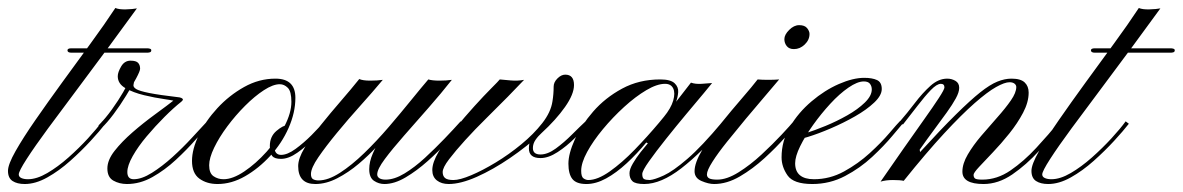

<svg xmlns="http://www.w3.org/2000/svg" viewBox="-88 -461 2963 481"><path d="M201 -441Q210 -437 227.5 -437.5Q245 -438 255 -440Q223 -396 184 -343Q145 -290 105.5 -237.5Q66 -185 32.5 -139.5Q-1 -94 -21 -63Q-41 -32 -41 -24Q-41 -18 -34.5 -15Q-28 -12 -18 -12Q4 -12 30.5 -27.5Q57 -43 83.5 -66.5Q110 -90 132.5 -114.5Q155 -139 168 -157L176 -151Q162 -133 139 -108Q116 -83 88 -58Q60 -33 30.5 -16.5Q1 0 -26 0Q-45 0 -56.5 -7.5Q-68 -15 -68 -33Q-68 -49 -49 -82.5Q-30 -116 0.5 -160Q31 -204 67 -253.5Q103 -303 138.5 -351.5Q174 -400 201 -441ZM91 -329Q81 -329 81 -335Q81 -340 91 -340H281Q284 -340 287.5 -339Q291 -338 291 -335Q291 -331 287.5 -330Q284 -329 281 -329Z M166 -140Q162 -136 160 -139.5Q158 -143 159 -147Q176 -164 192.5 -187Q209 -210 220.5 -230Q232 -250 234 -257Q236 -257 240.5 -260Q245 -263 249 -262Q248 -255 246.5 -249Q245 -243 253 -238Q261 -233 286 -228Q311 -223 362 -217Q367 -216 369.5 -213.5Q372 -211 366 -206Q347 -191 324 -168Q301 -145 279.5 -119.5Q258 -94 244.5 -70Q231 -46 231 -30Q231 -12 247 -12Q267 -12 292.5 -28Q318 -44 344 -67.5Q370 -91 392.5 -115.5Q415 -140 430 -156L438 -150Q424 -136 402 -111Q380 -86 352.5 -60.5Q325 -35 294 -17.5Q263 0 230 0Q211 0 196 -8.5Q181 -17 181 -39Q181 -60 199 -83Q217 -106 244 -129.5Q271 -153 300.5 -174.5Q330 -196 353 -214L360 -205Q350 -209 325 -212.5Q300 -216 273 -222.5Q246 -229 226.5 -240Q207 -251 207 -270Q207 -280 215.5 -294.5Q224 -309 239 -309Q253 -309 258 -303.5Q263 -298 263 -289Q263 -283 253 -264.5Q243 -246 228 -221.5Q213 -197 196.5 -175Q180 -153 166 -140Z M602 -264Q652 -264 652 -216Q652 -179 635 -140.5Q618 -102 589 -70.5Q560 -39 526 -19.5Q492 0 457 0Q430 0 411.5 -13.5Q393 -27 393 -58Q393 -87 410 -122.5Q427 -158 456.5 -190Q486 -222 523.5 -243Q561 -264 602 -264ZM613 -250Q596 -250 573 -235Q550 -220 526 -196Q502 -172 481.5 -144.5Q461 -117 448.5 -91Q436 -65 436 -47Q436 -27 447 -19.5Q458 -12 472 -12Q495 -12 524 -31.5Q553 -51 580 -81Q607 -111 624.5 -144.5Q642 -178 642 -206Q642 -232 633 -241Q624 -250 613 -250ZM631 -147Q636 -147 635.5 -143.5Q635 -140 630 -140Q626 -140 618.5 -129.5Q611 -119 605 -108Q599 -97 599 -96Q599 -73 616 -73Q632 -73 652.5 -88Q673 -103 692.5 -122.5Q712 -142 724 -157L732 -150Q719 -135 699 -114.5Q679 -94 657 -78.5Q635 -63 616 -63Q600 -63 594 -70Q588 -77 588 -95Q588 -119 604.5 -133Q621 -147 631 -147Z M812 -263Q821 -259 839.5 -259Q858 -259 871 -261Q846 -231 815 -196.5Q784 -162 756 -128Q728 -94 709.5 -67Q691 -40 691 -25Q691 -15 696.5 -12Q702 -9 710 -9Q734 -9 763.5 -28Q793 -47 824.5 -77.5Q856 -108 886 -143Q916 -178 941.5 -209.5Q967 -241 985 -262Q995 -259 1013 -259Q1031 -259 1044 -261Q1018 -228 986 -191.5Q954 -155 924.5 -121.5Q895 -88 876 -62.5Q857 -37 857 -24Q857 -18 862.5 -14.5Q868 -11 878 -11Q900 -11 925.5 -26.5Q951 -42 976.5 -65.5Q1002 -89 1025.5 -113.5Q1049 -138 1066 -157L1074 -150Q1058 -133 1034.5 -107.5Q1011 -82 983.5 -57.5Q956 -33 928 -16.5Q900 0 875 0Q861 0 849 -8Q837 -16 837 -37Q837 -56 846 -76.5Q855 -97 865 -112.5Q875 -128 877 -131L884 -128Q875 -115 855.5 -93.5Q836 -72 810.5 -50.5Q785 -29 757 -14.5Q729 0 702 0Q659 0 659 -45Q659 -64 675 -90.5Q691 -117 715.5 -147.5Q740 -178 766 -208Q792 -238 812 -263Z M1164 -262Q1174 -261 1191.5 -259.5Q1209 -258 1225 -261Q1209 -244 1184 -218.5Q1159 -193 1130.5 -165Q1102 -137 1077.5 -110Q1053 -83 1037 -62Q1021 -41 1021 -30Q1021 -20 1027 -15Q1033 -10 1048 -10Q1064 -10 1092.5 -22Q1121 -34 1154 -54Q1187 -74 1218 -99.5Q1249 -125 1270.5 -152.5Q1292 -180 1296 -207Q1299 -225 1299 -244Q1299 -255 1308.5 -264.5Q1318 -274 1328 -274Q1350 -274 1350 -248Q1350 -225 1327.5 -193Q1305 -161 1268.5 -127.5Q1232 -94 1189.5 -65Q1147 -36 1106.5 -18Q1066 0 1036 0Q1018 0 1006.5 -9Q995 -18 995 -35Q995 -54 1011 -81Q1027 -108 1051.5 -138Q1076 -168 1100.5 -195Q1125 -222 1143 -240Q1161 -258 1164 -262ZM1262 -135 1270 -129Q1260 -120 1253.5 -110.5Q1247 -101 1247 -90Q1247 -74 1266 -74Q1284 -74 1304.5 -89Q1325 -104 1345 -124Q1365 -144 1379 -157L1387 -151Q1373 -136 1352.5 -115.5Q1332 -95 1309 -80Q1286 -65 1266 -65Q1237 -65 1237 -89Q1237 -103 1242 -111.5Q1247 -120 1262 -135Z M1596 -184Q1592 -176 1584.5 -170Q1577 -164 1573.5 -162.5Q1570 -161 1575 -168Q1593 -190 1598.5 -209Q1604 -228 1598.5 -239.5Q1593 -251 1578 -251Q1558 -251 1531 -235Q1504 -219 1475.5 -193Q1447 -167 1422.5 -137.5Q1398 -108 1383 -80.5Q1368 -53 1368 -33Q1368 -18 1374 -14Q1380 -10 1386 -10Q1409 -10 1439.5 -31.5Q1470 -53 1502 -86Q1534 -119 1563 -153.5Q1592 -188 1613.5 -216Q1635 -244 1643 -254Q1654 -250 1669.5 -251Q1685 -252 1696 -253Q1694 -250 1675.5 -228Q1657 -206 1631.5 -175.5Q1606 -145 1580.5 -113Q1555 -81 1538 -57Q1521 -33 1521 -25Q1521 -15 1525.5 -12.5Q1530 -10 1540 -10Q1552 -11 1575 -21.5Q1598 -32 1634 -63Q1670 -94 1721 -155Q1721 -155 1725.5 -152Q1730 -149 1730 -149Q1670 -79 1619 -39.5Q1568 0 1526 0Q1504 0 1496.5 -7Q1489 -14 1489 -27Q1489 -37 1497.5 -51.5Q1506 -66 1517 -80Q1528 -94 1535 -102Q1535 -102 1533 -103Q1531 -104 1531 -104Q1508 -76 1482 -52Q1456 -28 1430.5 -14Q1405 0 1381 0Q1356 0 1346 -12.5Q1336 -25 1336 -51Q1336 -76 1352 -111.5Q1368 -147 1398 -181.5Q1428 -216 1470.5 -239Q1513 -262 1566 -262Q1592 -262 1602 -252.5Q1612 -243 1611 -230Q1610 -217 1605 -204Q1600 -191 1596 -184Z M1701 0Q1687 0 1669.5 -7.5Q1652 -15 1652 -32Q1652 -53 1671 -85Q1690 -117 1717.5 -151Q1745 -185 1771 -215Q1797 -245 1810 -262Q1821 -261 1836.5 -261Q1852 -261 1864 -262Q1850 -245 1827.5 -219Q1805 -193 1780.5 -163.5Q1756 -134 1733.5 -106Q1711 -78 1697 -56Q1683 -34 1683 -24Q1683 -17 1689 -14Q1695 -11 1709 -11Q1733 -11 1762.5 -29.5Q1792 -48 1820 -74Q1848 -100 1870 -123.5Q1892 -147 1901 -158L1909 -151Q1900 -141 1878.5 -116.5Q1857 -92 1827.5 -65Q1798 -38 1765.5 -19Q1733 0 1701 0ZM1901 -338Q1889 -338 1883 -345.5Q1877 -353 1877 -363Q1877 -374 1889 -386Q1901 -398 1914 -398Q1928 -398 1934 -390.5Q1940 -383 1940 -376Q1940 -361 1928 -349.5Q1916 -338 1901 -338Z M1947 0Q1900 0 1885 -21.5Q1870 -43 1870 -67Q1870 -108 1891 -143.5Q1912 -179 1945 -207Q1978 -235 2013.5 -250.5Q2049 -266 2077 -266Q2097 -266 2109 -260.5Q2121 -255 2121 -238Q2121 -222 2102 -204Q2083 -186 2054 -169.5Q2025 -153 1993.5 -139.5Q1962 -126 1936 -118Q1910 -110 1898 -110Q1898 -110 1898 -115.5Q1898 -121 1898 -121Q1907 -120 1929.5 -127Q1952 -134 1980 -145.5Q2008 -157 2034.5 -172Q2061 -187 2078.5 -204Q2096 -221 2096 -237Q2096 -245 2091.5 -251Q2087 -257 2076 -257Q2060 -257 2037.5 -241.5Q2015 -226 1992 -201Q1969 -176 1949 -148Q1929 -120 1916.5 -94.5Q1904 -69 1904 -52Q1904 -32 1916 -22Q1928 -12 1951 -12Q1991 -12 2026.5 -31.5Q2062 -51 2091 -77.5Q2120 -104 2140 -127.5Q2160 -151 2167 -158Q2167 -158 2170.5 -155Q2174 -152 2174 -152Q2167 -144 2147 -120Q2127 -96 2097 -68Q2067 -40 2029 -20Q1991 0 1947 0Z M2376 0Q2323 0 2323 -31Q2323 -51 2336.5 -74Q2350 -97 2370 -120.5Q2390 -144 2410.5 -167Q2431 -190 2444.5 -209.5Q2458 -229 2458 -243Q2458 -248 2453.5 -251.5Q2449 -255 2441 -255Q2429 -255 2407.5 -243Q2386 -231 2353.5 -202.5Q2321 -174 2277 -126.5Q2233 -79 2176 -8Q2167 -10 2149 -10Q2131 -10 2118 -6Q2147 -48 2175 -88Q2203 -128 2226.5 -161Q2250 -194 2264 -215.5Q2278 -237 2278 -242Q2278 -251 2269 -251Q2259 -251 2244 -235.5Q2229 -220 2211 -196.5Q2193 -173 2174 -149L2165 -155Q2185 -178 2204 -203Q2223 -228 2243 -246Q2263 -264 2285 -264Q2296 -264 2305.5 -258.5Q2315 -253 2315 -241Q2315 -230 2306.5 -214.5Q2298 -199 2284 -179.5Q2270 -160 2252.5 -136.5Q2235 -113 2216 -86L2217 -80Q2270 -138 2306.5 -174Q2343 -210 2367.5 -229.5Q2392 -249 2410.5 -256.5Q2429 -264 2446 -264Q2469 -264 2479 -254.5Q2489 -245 2489 -229Q2489 -205 2475 -178.5Q2461 -152 2440.5 -126.5Q2420 -101 2399.5 -79.5Q2379 -58 2365 -43Q2351 -28 2351 -23Q2351 -17 2354.5 -14Q2358 -11 2373 -11Q2410 -11 2443.5 -34Q2477 -57 2508 -90.5Q2539 -124 2566 -157L2574 -150Q2547 -118 2515 -83Q2483 -48 2448 -24Q2413 0 2376 0Z M2765 -441Q2774 -437 2791.5 -437.5Q2809 -438 2819 -440Q2787 -396 2748 -343Q2709 -290 2669.5 -237.5Q2630 -185 2596.5 -139.5Q2563 -94 2543 -63Q2523 -32 2523 -24Q2523 -18 2529.5 -15Q2536 -12 2546 -12Q2568 -12 2594.5 -27.5Q2621 -43 2647.5 -66.5Q2674 -90 2696.5 -114.5Q2719 -139 2732 -157L2740 -151Q2726 -133 2703 -108Q2680 -83 2652 -58Q2624 -33 2594.5 -16.5Q2565 0 2538 0Q2519 0 2507.5 -7.5Q2496 -15 2496 -33Q2496 -49 2515 -82.5Q2534 -116 2564.5 -160Q2595 -204 2631 -253.5Q2667 -303 2702.5 -351.5Q2738 -400 2765 -441ZM2655 -329Q2645 -329 2645 -335Q2645 -340 2655 -340H2845Q2848 -340 2851.5 -339Q2855 -338 2855 -335Q2855 -331 2851.5 -330Q2848 -329 2845 -329Z"/></svg>

Font: Kapakana
Style: Regular
Weight: 400
Designer: Kousuke Nagai
Version: Version 1.002